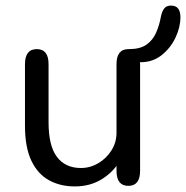

<svg xmlns="http://www.w3.org/2000/svg" viewBox="-20 -657 666 688"><path d="M112 -481Q154 -481 154 -427V-219Q154 -134.5 184 -94.8Q214 -55 270 -55Q303 -55 332 -72Q361 -89 379.2 -117.8Q397.5 -146.5 397.5 -181.5Q397.5 -193.5 402.2 -198Q407 -202.5 414.5 -202.5Q421.5 -202.5 428.8 -195.5Q436 -188.5 436 -173.5Q436 -127.5 412.2 -85Q388.5 -42.5 346.2 -15.8Q304 11 248 11Q196 11 155.8 -11Q115.5 -33 92.5 -81Q69.5 -129 69.5 -206.5V-427Q69.5 -481 112 -481ZM440 -481Q482 -481 482 -427V-45Q482 9 440 9Q397.5 9 397.5 -45V-427Q397.5 -481 440 -481ZM483.5 -434Q466 -434 456 -436.8Q446 -439.5 442 -442Q435.5 -446 431.2 -451.8Q427 -457.5 427 -466.5Q427 -473.5 431.2 -477.2Q435.5 -481 442 -481Q482 -481 504.8 -497Q527.5 -513 539.2 -539.5Q551 -566 556.5 -597Q560 -615 568 -626Q576 -637 592.5 -637Q610 -637 618.2 -626.5Q626.5 -616 626.5 -595Q626.5 -559.5 608.8 -522Q591 -484.5 559 -459.2Q527 -434 483.5 -434Z"/></svg>

Font: Sono
Style: Regular
Weight: 400
Designer: Tyler Finck
Foundry: Tyler Finck
Version: Version 2.112